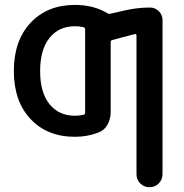

<svg xmlns="http://www.w3.org/2000/svg" viewBox="-20 -576 759 792"><path d="M324.2 -102.5Q331.1 -104.5 331.1 -111.3V-455.1Q331.1 -461.9 324.2 -463.9Q308.6 -467.8 289.1 -467.8Q222.7 -467.8 184.1 -419.4Q145.5 -371.1 145.5 -282.7Q145.5 -194.3 184.1 -146.5Q222.7 -98.6 289.1 -98.6Q308.6 -98.6 324.2 -102.5ZM496.1 -533.2Q546.9 -544.9 598.6 -544.9Q620.1 -544.9 635.3 -529.8Q650.4 -514.6 650.4 -493.2V142.6Q650.4 165 634.8 180.7Q619.1 196.3 596.7 196.3Q574.2 196.3 558.6 180.7Q543 165 543 142.6V-429.7Q543 -432.6 540.5 -434.6Q538.1 -436.5 536.1 -435.5L443.4 -411.1Q436.5 -409.2 436.5 -402.3V-113.3Q436.5 -85 423.3 -61.5Q410.2 -38.1 385.7 -29.3Q340.8 -11.7 289.1 -11.7Q174.8 -11.7 106 -85Q37.1 -158.2 37.1 -283.2Q37.1 -408.2 106 -481.9Q174.8 -555.7 289.1 -555.7Q366.2 -555.7 422.9 -521.5Q428.7 -517.6 435.5 -519.5Z"/></svg>

Font: Gen Jyuu Gothic P Medium
Style: Regular
Weight: 500
Designer: [Source Han Sans]
Ryoko NISHIZUKA  (kana & ideographs); Paul D. Hunt (Latin, Greek & Cyrillic); Wenlong ZHANG  (bopomofo
Version: Version 1.002.20150607